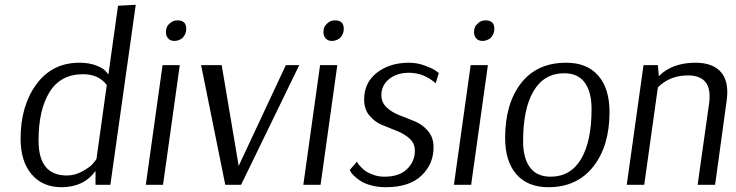

<svg xmlns="http://www.w3.org/2000/svg" viewBox="-20 -772 3075 802"><path d="M547 -752 441 0H379V-58Q330 10 237 10Q158 10 112 -44Q66 -98 66 -193Q66 -330 132 -420Q198 -510 312 -510Q353 -510 383 -498Q413 -486 422 -474L432 -462H433L473 -748ZM259 -39Q293 -39 323.5 -56Q354 -73 365 -85Q376 -97 383 -108L426 -417Q392 -462 327 -462Q233 -462 187 -387.5Q141 -313 141 -185Q141 -39 259 -39Z M731 -500 661 0H589L659 -500ZM691 -676Q703 -687 722 -687Q740 -687 750 -677Q758 -668 758 -651Q758 -629 741 -612Q725 -601 709 -601Q691 -601 682 -612Q673 -622 673 -638Q673 -662 691 -676Z M921 0 820 -500H906L977 -79L1174 -500H1230L987 0Z M1389 -500 1319 0H1247L1317 -500ZM1349 -676Q1361 -687 1380 -687Q1398 -687 1408 -677Q1416 -668 1416 -651Q1416 -629 1399 -612Q1383 -601 1367 -601Q1349 -601 1340 -612Q1331 -622 1331 -638Q1331 -662 1349 -676Z M1441 -62 1471 -97Q1472 -94 1474.5 -90Q1477 -86 1487 -75Q1497 -64 1509 -56Q1521 -48 1541.5 -41Q1562 -34 1586 -34Q1648 -34 1680.5 -66Q1713 -98 1713 -142Q1713 -173 1691 -193Q1669 -213 1638 -225Q1607 -237 1576 -250Q1545 -263 1523 -289.5Q1501 -316 1501 -356Q1501 -427 1554.5 -468.5Q1608 -510 1689 -510Q1721 -510 1752 -499Q1783 -488 1798 -478L1813 -467L1800 -424Q1750 -468 1689 -468Q1637 -468 1605 -441.5Q1573 -415 1573 -375Q1573 -344 1595.5 -323Q1618 -302 1650 -290Q1682 -278 1714 -264.5Q1746 -251 1768.5 -224Q1791 -197 1791 -157Q1791 -86 1740 -38Q1689 10 1592 10Q1559 10 1531 2.5Q1503 -5 1487 -15.5Q1471 -26 1460 -36.5Q1449 -47 1445 -54Z M2018 -500 1948 0H1876L1946 -500ZM1978 -676Q1990 -687 2009 -687Q2027 -687 2037 -677Q2045 -668 2045 -651Q2045 -629 2028 -612Q2012 -601 1996 -601Q1978 -601 1969 -612Q1960 -622 1960 -638Q1960 -662 1978 -676Z M2526 -304Q2526 -162 2458 -76Q2390 10 2271 10Q2184 10 2137 -44Q2090 -98 2090 -196Q2090 -339 2156.5 -424.5Q2223 -510 2345 -510Q2432 -510 2479 -456Q2526 -402 2526 -304ZM2337 -466Q2253 -466 2209 -392Q2165 -318 2165 -182Q2165 -112 2193.5 -73Q2222 -34 2280 -34Q2363 -34 2407 -107.5Q2451 -181 2451 -317Q2451 -388 2422.5 -427Q2394 -466 2337 -466Z M2598 0 2668 -500H2728L2732 -454Q2788 -510 2885 -510Q2949 -510 2983.5 -479Q3018 -448 3018 -386Q3018 -368 3015 -349L2967 0H2894Q2940 -327 2942 -340Q2944 -351 2944 -370Q2944 -457 2853 -457Q2778 -457 2728 -407L2671 0Z"/></svg>

Font: ArsenalItalic
Style: Italic
Weight: 400
Italic angle: -9°
Designer: Andrij Shevchenko
Foundry: Stairsfor.com
Version: Version 1.000